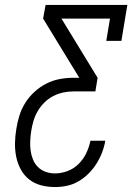

<svg xmlns="http://www.w3.org/2000/svg" viewBox="-20 -755 540 775"><path d="M202 0Q173 0 146 -7Q119 -14 98 -30.5Q77 -47 64 -71Q51 -95 45.5 -122Q40 -149 40.5 -177.5Q41 -206 46 -235Q50 -262 58.5 -289Q67 -316 82.5 -340.5Q98 -365 120 -385Q142 -405 168 -418Q194 -431 221.5 -436Q249 -441 276 -441H300L154 -680L164 -735H494L470 -590H409L424 -680H228L374 -441L365 -386H276Q255 -386 234.5 -381.5Q214 -377 194.5 -367Q175 -357 159 -341Q143 -325 132 -306Q121 -287 115 -266.5Q109 -246 106 -226Q103 -207 102 -186.5Q101 -166 103.5 -147.5Q106 -129 113 -111.5Q120 -94 133 -81Q146 -68 164 -61.5Q182 -55 202 -55Q227 -55 252.5 -64.5Q278 -74 297.5 -93.5Q317 -113 328.5 -137.5Q340 -162 345 -187H405Q401 -163 392 -139.5Q383 -116 369.5 -94.5Q356 -73 337.5 -54.5Q319 -36 296.5 -23Q274 -10 250 -5Q226 0 202 0Z"/></svg>

Font: Iosevka Curly Slab LtObl
Style: Regular
Weight: 300
Italic angle: -9°
Monospace: yes
Designer: Belleve Invis
Foundry: Belleve Invis
Version: Version 11.0.0; ttfautohint (v1.8.3)